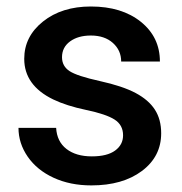

<svg xmlns="http://www.w3.org/2000/svg" viewBox="-20 -558 556 588"><path d="M36.6 0ZM356.9 -143.6Q356.9 -175.3 330.8 -191.9Q304.7 -208.5 244.1 -221.2Q183.6 -233.9 143.1 -253.4Q54.2 -296.4 54.2 -377.9Q54.2 -446.3 111.8 -492.2Q169.4 -538.1 258.3 -538.1Q353 -538.1 411.4 -491.2Q469.7 -444.3 469.7 -369.6H351.1Q351.1 -403.8 325.7 -426.5Q300.3 -449.2 258.3 -449.2Q219.2 -449.2 194.6 -431.2Q169.9 -413.1 169.9 -382.8Q169.9 -355.5 192.9 -340.3Q215.8 -325.2 285.6 -309.8Q355.5 -294.4 395.3 -273.2Q435.1 -252 454.3 -222.2Q473.6 -192.4 473.6 -149.9Q473.6 -78.6 414.6 -34.4Q355.5 9.8 259.8 9.8Q194.8 9.8 144 -13.7Q93.3 -37.1 64.9 -78.1Q36.6 -119.1 36.6 -166.5H151.9Q154.3 -124.5 183.6 -101.8Q212.9 -79.1 261.2 -79.1Q308.1 -79.1 332.5 -96.9Q356.9 -114.7 356.9 -143.6Z"/></svg>

Font: Roboto Medium
Style: Regular
Weight: 500
Designer: Google
Version: Version 2.134; 2016; ttfautohint (v1.6)